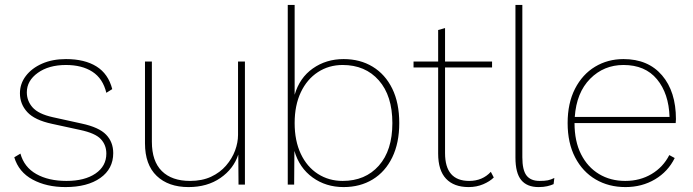

<svg xmlns="http://www.w3.org/2000/svg" viewBox="-20 -750 2816 780"><path d="M246 10Q169 10 112.5 -20.5Q56 -51 38 -111L63 -126Q78 -71 127.5 -43Q177 -15 250 -15Q324 -15 368 -45Q412 -75 412 -126Q412 -161 389.5 -185Q367 -209 306 -222L191 -247Q121 -262 91 -294.5Q61 -327 61 -371Q61 -410 85 -441.5Q109 -473 151 -491.5Q193 -510 248 -510Q324 -510 372 -480Q420 -450 436 -388L412 -373Q398 -431 355.5 -458.5Q313 -486 248 -486Q178 -486 133.5 -454Q89 -422 89 -375Q89 -340 112.5 -313.5Q136 -287 194 -274L312 -248Q382 -233 411 -203Q440 -173 440 -128Q440 -64 387.5 -27Q335 10 246 10Z M746 10Q664 10 616.5 -35.5Q569 -81 569 -168V-500H597V-174Q597 -95 637.5 -55Q678 -15 752 -15Q801 -15 837.5 -32Q874 -49 898.5 -77.5Q923 -106 935 -138.5Q947 -171 947 -202V-500H975V0H949L948 -122Q929 -64 875.5 -27Q822 10 746 10Z M1376 10Q1304 10 1250 -29Q1196 -68 1176 -137L1175 0H1149V-730H1177V-365Q1197 -434 1251 -472Q1305 -510 1376 -510Q1443 -510 1494 -479Q1545 -448 1573.5 -390Q1602 -332 1602 -250Q1602 -169 1573.5 -110.5Q1545 -52 1494 -21Q1443 10 1376 10ZM1372 -15Q1464 -15 1519 -77Q1574 -139 1574 -250Q1574 -361 1519 -423.5Q1464 -486 1372 -486Q1316 -486 1271.5 -457Q1227 -428 1202 -375Q1177 -322 1177 -250Q1177 -178 1202 -125Q1227 -72 1271.5 -43.5Q1316 -15 1372 -15Z M1979 -500V-476H1788V-128Q1788 -15 1886 -15Q1940 -15 1974 -52L1986 -29Q1970 -13 1943 -1.5Q1916 10 1884 10Q1824 10 1792 -24Q1760 -58 1760 -126V-476H1660V-500H1760V-628L1788 -636V-500Z M2102 -730V-111Q2102 -59 2119 -37Q2136 -15 2172 -15Q2193 -15 2205.5 -17.5Q2218 -20 2232 -27L2229 -2Q2218 3 2203 6.5Q2188 10 2168 10Q2121 10 2097.5 -18.5Q2074 -47 2074 -110V-730Z M2521 10Q2453 10 2400 -21Q2347 -52 2316.5 -110.5Q2286 -169 2286 -250Q2286 -331 2316 -389.5Q2346 -448 2397.5 -479Q2449 -510 2513 -510Q2613 -510 2669.5 -444Q2726 -378 2726 -266Q2726 -258 2725 -250H2314Q2314 -176 2340.5 -123.5Q2367 -71 2413.5 -43Q2460 -15 2520 -15Q2580 -15 2627 -43Q2674 -71 2699 -120L2721 -108Q2694 -53 2641 -21.5Q2588 10 2521 10ZM2513 -486Q2433 -486 2377.5 -430Q2322 -374 2315 -275H2700Q2697 -370 2649 -428Q2601 -486 2513 -486Z"/></svg>

Font: Work Sans ExtraLight
Style: Regular
Weight: 200
Designer: Wei Huang
Foundry: Wei Huang
Version: Version 2.010; ttfautohint (v1.8.3)